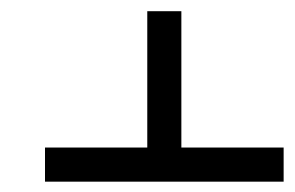

<svg xmlns="http://www.w3.org/2000/svg" viewBox="-20 -458 540 352"><path d="M500 -125V-187.5H312.5Q312.5 -187.5 312.5 -437.5H250Q250 -437.5 250 -187.5H62.5V-125Z"/></svg>

Font: BFUnifontExMono
Style: Regular
Weight: 500
Version: Version 15.0.06